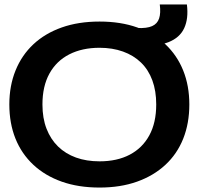

<svg xmlns="http://www.w3.org/2000/svg" viewBox="-20 -835 894 864"><path d="M428 9Q333 9 258 -17.5Q183 -44 130 -93.5Q77 -143 49.5 -211.5Q22 -280 22 -365Q22 -449 50 -518Q78 -587 130.5 -636Q183 -685 258 -711.5Q333 -738 428 -738Q523 -738 597.5 -711.5Q672 -685 724.5 -635.5Q777 -586 804.5 -517.5Q832 -449 832 -365Q832 -280 804.5 -211Q777 -142 724 -93Q671 -44 596.5 -17.5Q522 9 428 9ZM428 -109Q507 -109 564 -139Q621 -169 652 -226Q683 -283 683 -365Q683 -426 665.5 -473.5Q648 -521 614.5 -553.5Q581 -586 533.5 -603Q486 -620 428 -620Q350 -620 292 -590.5Q234 -561 202.5 -504Q171 -447 171 -365Q171 -303 189.5 -255.5Q208 -208 241.5 -175.5Q275 -143 322 -126Q369 -109 428 -109ZM598 -630V-709Q641 -707 664.5 -717.5Q688 -728 696 -752Q704 -776 699 -815H821Q829 -752 809 -708.5Q789 -665 737.5 -645Q686 -625 598 -630Z"/></svg>

Font: Mona Sans Expanded SemiBold
Style: Regular
Weight: 600
Width: 7
Designer: Deni Anggara
Foundry: GitHub
Version: Version 2.000